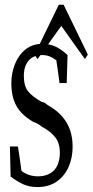

<svg xmlns="http://www.w3.org/2000/svg" viewBox="-20 -779 383 794"><path d="M23.9 -48.8Q22.5 -115.7 21 -173.3Q21 -173.3 54.2 -173.3Q61.5 -127.4 68.8 -72.3Q78.1 -65.4 85.9 -61.5Q108.4 -49.8 137.2 -49.8Q166 -49.8 187 -61.8Q208 -73.7 217.8 -96.4Q227.5 -119.1 227.5 -146.5Q227.5 -186.5 208.7 -210.9Q189.9 -235.4 153.3 -254.9Q135.7 -269.5 117.7 -274.9Q89.8 -291 69.3 -312Q48.8 -333 37.8 -363.3Q26.9 -393.6 26.9 -434.8Q26.9 -476.1 41.7 -513.7Q56.6 -551.3 85.4 -574.5Q114.3 -597.7 155.8 -597.7Q186.5 -597.7 211.4 -585.4Q236.3 -573.2 259.3 -551.3Q257.8 -498.5 255.9 -435.5Q255.9 -435.5 226.1 -435.5Q219.7 -487.3 212.9 -529.3Q211.9 -534.7 211.4 -530.8Q184.6 -551.3 155.3 -551.3Q117.2 -551.3 97.9 -527.8Q78.6 -504.4 78.6 -465.8Q78.6 -424.3 95.2 -402.6Q111.8 -380.9 151.9 -357.9Q164.1 -356.4 176.8 -344.7Q214.4 -323.7 237.1 -297.4Q259.8 -271 270 -240.5Q280.3 -210 280.3 -172.4Q280.3 -127.4 264.2 -89.8Q248 -52.2 215.3 -28.8Q182.6 -5.4 134.3 -5.4Q102.5 -5.4 77.1 -16.6Q51.8 -27.8 23.9 -48.8ZM233.4 -671.9 135.3 -534.7 123 -553.2 223.1 -759.3H243.2L343.3 -553.2L331.1 -534.7Z"/></svg>

Font: Scarab Serif
Style: Light
Weight: 300
Designer: John Roberts
Foundry: Scarab
Version: 1.0